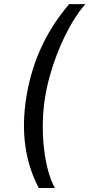

<svg xmlns="http://www.w3.org/2000/svg" viewBox="-20 -780 442 948"><path d="M110.8 -305.4C81.3 -126.8 105.1 22 171.5 148.4H251.1C198.2 54.7 175.1 -136.7 203.5 -305.4C231.9 -474.4 317.1 -665.8 401.6 -759.6H321.7C213.1 -633.2 140.6 -484.4 110.8 -305.4Z"/></svg>

Font: Margiela Sans Text
Style: Italic
Weight: 400
Italic angle: -9.39999°
Designer: Stefan Endress, Andreas Faust
Version: Version 1.100;FEAKit 1.0